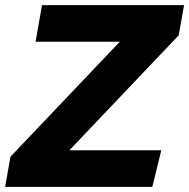

<svg xmlns="http://www.w3.org/2000/svg" viewBox="-28 -730 739 750"><path d="M-8 0 13 -118 440 -567H111L136 -710H691L670 -592L243 -143H602L567 0Z"/></svg>

Font: Livvic
Style: Bold Italic
Weight: 700
Italic angle: -10°
Designer: Jacques Le Bailly, Baron von Fonthausen
Version: Version 1.001; ttfautohint (v1.8.2)